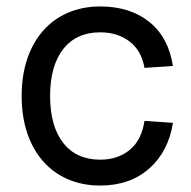

<svg xmlns="http://www.w3.org/2000/svg" viewBox="-20 -562 592 594"><path d="M290 12Q235 12 190 -7.5Q145 -27 113 -63.5Q81 -100 64 -151Q47 -202 47 -265Q47 -328 64 -379Q81 -430 113 -466.5Q145 -503 190 -522.5Q235 -542 290 -542Q382 -542 441.5 -494.5Q501 -447 515 -358L427 -352Q418 -405 381 -433.5Q344 -462 290 -462Q216 -462 175.5 -410Q135 -358 135 -265Q135 -172 175.5 -120Q216 -68 290 -68Q344 -68 381 -98Q418 -128 427 -188L515 -182Q501 -93 441.5 -40.5Q382 12 290 12Z"/></svg>

Font: Geist
Style: Regular
Weight: 400
Designer: Basement.studio, Andrés Briganti, Mateo Zaragoza
Foundry: Basement.studio, Vercel, Andrés Briganti, Guido Ferreyra, Mateo Zaragoza
Version: Version 1.401